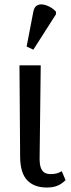

<svg xmlns="http://www.w3.org/2000/svg" viewBox="-20 -828 316 858"><path d="M189 10Q133 10 102 -22Q71 -54 70 -125L67 -536H162L157 -119Q157 -92 163 -77Q169 -62 180 -56Q191 -50 206 -50Q222 -50 233 -53Q244 -56 256 -63L273 -23Q256 -6 236.5 2Q217 10 189 10ZM129 -606 99 -620 129 -776Q133 -796 144.5 -803Q156 -810 171 -808Q186 -806 202 -797.5Q218 -789 230 -776V-764Z"/></svg>

Font: Noto Serif ExtraCondensed
Style: Regular
Weight: 400
Width: 2
Designer: Monotype Design Team
Foundry: Monotype Imaging Inc.
Version: Version 2.013